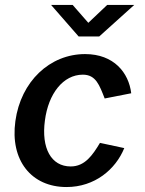

<svg xmlns="http://www.w3.org/2000/svg" viewBox="-20 -744 586 774"><path d="M412 -724 336 -652 273 -724H186L297 -597H380L521 -724ZM323 -526C181 -526 64 -416 42 -256C20 -97 107 10 248 10C362 10 446 -61 481 -147L383 -168C353 -118 322 -73 265 -73C186 -73 146 -147 161 -258C175 -367 235 -443 314 -443C367 -443 381 -400 402 -347L509 -368C499 -451 439 -526 323 -526Z"/></svg>

Font: United Sans SemiBold
Style: Italic
Weight: 600
Italic angle: -8°
Designer: Pablo Impallari, Rodrigo Fuenzalida (Modified by Dan O. Williams)
Version: Version 1.000;PS 001.000;hotconv 1.0.88;makeotf.lib2.5.64775